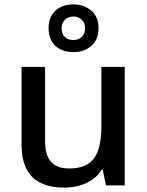

<svg xmlns="http://www.w3.org/2000/svg" viewBox="-20 -843 670 873"><path d="M547 -539V0H462L447 -71H442Q425 -43 398 -25Q371 -7 339 1.5Q307 10 273 10Q210 10 166.5 -10.5Q123 -31 100.5 -74.5Q78 -118 78 -186V-539H185V-202Q185 -139 211.5 -108Q238 -77 294 -77Q350 -77 382 -99Q414 -121 427.5 -163.5Q441 -206 441 -266V-539ZM314 -606Q263 -606 232 -634.5Q201 -663 201 -715Q201 -766 232 -794.5Q263 -823 314 -823Q362 -823 395 -794.5Q428 -766 428 -716Q428 -663 395.5 -634.5Q363 -606 314 -606ZM314 -661Q337 -661 352 -675.5Q367 -690 367 -715Q367 -739 351.5 -753.5Q336 -768 314 -768Q291 -768 275.5 -753.5Q260 -739 260 -715Q260 -690 274 -675.5Q288 -661 314 -661Z"/></svg>

Font: Noto Sans Devanagari Medium
Style: Regular
Weight: 500
Version: Version 2.003